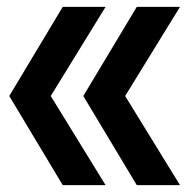

<svg xmlns="http://www.w3.org/2000/svg" viewBox="-20 -540 573 560"><path d="M7 -260 163 -520H288L128 -260L288 0H163ZM379 -520H505L345 -260L505 0H379L223 -260Z"/></svg>

Font: Enso
Style: Bold
Weight: 700
Designer: Coji Morishita
Foundry: UNDERFOREST DESIGN
Version: Version 1.000